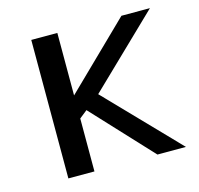

<svg xmlns="http://www.w3.org/2000/svg" viewBox="-81 -596 708 683"><g transform="rotate(-15 273.0 -255.0)"><path d="M422 -510 186 -280V-510H90V0H186V-195L215 -218L418 0H523L270 -262L527 -510Z"/></g></svg>

Font: LXGW Marker Gothic
Style: Regular
Weight: 400
Version: Version 1.001